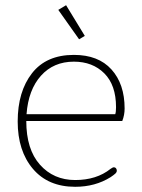

<svg xmlns="http://www.w3.org/2000/svg" viewBox="-20 -708 544 738"><path d="M204 -670 234 -688 306 -570 284 -557ZM48 -241Q48 -356 103 -426.5Q158 -497 264 -497Q358 -497 408.5 -441Q459 -385 459 -291Q459 -266 450 -243H81Q81 -134 133.5 -75Q186 -16 269 -16Q351 -16 405 -59Q413 -65 418 -65Q423 -65 426 -61Q429 -57 429 -52Q429 -46 423 -40.5Q417 -35 405 -27Q346 10 269 10Q165 10 106.5 -59Q48 -128 48 -241ZM423 -269Q426 -278 426 -296Q426 -381 381 -426Q336 -471 264 -471Q186 -471 137.5 -417Q89 -363 82 -269Z"/></svg>

Font: Maitree ExtraLight
Style: Regular
Weight: 250
Designer: CadsonDemak Team
Foundry: CadsonDemak
Version: Version 1.002